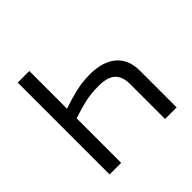

<svg xmlns="http://www.w3.org/2000/svg" viewBox="-179 -885 1055 1055"><g transform="rotate(-45 349.0 -357.0)"><path d="M97 -714H187V-421Q245 -441 299 -453.5Q353 -466 408 -466Q508 -466 563 -419.5Q618 -373 618 -285V0H528V-272Q528 -330 497.5 -358.5Q467 -387 399 -387Q340 -387 293 -376.5Q246 -366 187 -346V0H97Z"/></g></svg>

Font: TSCustom
Style: Regular
Weight: 400
Designer: Monotype Design Team
Foundry: Monotype Imaging Inc.
Version: Version 2.004; ttfautohint (v1.8.3) -l 8 -r 50 -G 200 -x 14 